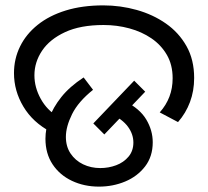

<svg xmlns="http://www.w3.org/2000/svg" viewBox="-20 -686 774 714"><path d="M168 -196Q102 -231 67 -289.5Q32 -348 32 -414Q32 -467 54.5 -513Q77 -559 120 -593.5Q163 -628 224.5 -647Q286 -666 364 -666Q428 -666 488.5 -649Q549 -632 597 -598.5Q645 -565 673.5 -514.5Q702 -464 702 -396Q702 -348 686.5 -306.5Q671 -265 642 -232L574 -268Q598 -295 610 -326.5Q622 -358 622 -395Q622 -445 600.5 -482Q579 -519 543 -543.5Q507 -568 461 -580.5Q415 -593 365 -593Q279 -593 222 -566.5Q165 -540 136.5 -497.5Q108 -455 108 -406Q108 -361 131.5 -318.5Q155 -276 195 -253L168 -196ZM149 -170Q149 -207 163 -246.5Q177 -286 208 -325Q239 -364 291 -398L326 -352Q271 -308 248 -261.5Q225 -215 225 -177Q225 -141 242.5 -115Q260 -89 289 -75Q318 -61 353 -61Q384 -61 412 -71.5Q440 -82 458 -103.5Q476 -125 476 -156Q476 -187 456 -214.5Q436 -242 393 -263L444 -310Q500 -282 524 -241.5Q548 -201 548 -157Q548 -104 519.5 -67Q491 -30 445.5 -11Q400 8 348 8Q293 8 247.5 -13.5Q202 -35 175.5 -75Q149 -115 149 -170ZM327 -227 479 -386 520 -345 368 -186Z"/></svg>

Font: loriya25
Style: Book
Weight: 400
Designer: Jelle Bosma - Monotype Design Team
Foundry: Monotype Imaging Inc.
Version: Version 2.003